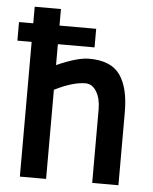

<svg xmlns="http://www.w3.org/2000/svg" viewBox="-50 -709 600 751"><g transform="rotate(5 250.0 -333.5)"><path d="M0 -602H303V-529H0ZM159 -350V0H56V-667H159V-447Q240 -483 286 -483Q372 -483 407.5 -433Q443 -383 443 -287V0H340V-289Q340 -331 323.5 -358.5Q307 -386 280 -386Q231 -386 159 -350Z"/></g></svg>

Font: Lekton
Style: Bold
Weight: 700
Designer: Paolo Mazzetti, Luciano Perondi, Raffaele Flato, Elena Papassissa, Emilio Macchia, Michela Povoleri, Tobias Seemiller, R
Version: Version 34.000